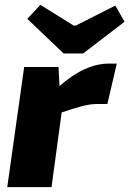

<svg xmlns="http://www.w3.org/2000/svg" viewBox="-20 -774 535 794"><path d="M324 -553 495 -684 457 -751 293 -668H285L147 -754L93 -696L243 -553ZM226 -418 222 -497H80L10 0H193L235 -309C304 -332 343 -344 382 -344H424L463 -511H429C367 -511 297 -481 226 -418Z"/></svg>

Font: Exo 2 Extra Bold
Style: Italic
Weight: 800
Italic angle: -8°
Designer: Natanael Gama
Version: Version 1.001;PS 001.001;hotconv 1.0.88;makeotf.lib2.5.64775